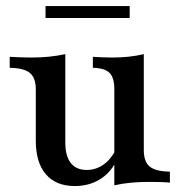

<svg xmlns="http://www.w3.org/2000/svg" viewBox="-20 -604 602 635"><path d="M227.4 11.3Q165.3 11.3 131.9 -27.4Q98.4 -66.1 98.4 -138.7V-308.9Q98.4 -346.8 78.6 -362.9Q58.9 -379 12.1 -379.8V-416.1Q28.2 -415.3 46 -414.5Q63.7 -413.7 83.1 -413.7Q114.5 -413.7 142.3 -416.5Q170.2 -419.4 196 -425V-132.3Q196 -87.9 214.1 -64.9Q232.3 -41.9 266.9 -41.9Q296 -41.9 320.6 -58.5Q345.2 -75 362.9 -108.1L362.1 -66.9Q342.7 -29.8 307.7 -9.3Q272.6 11.3 227.4 11.3ZM358.1 8.9V-309.7Q358.1 -347.6 341.9 -363.3Q325.8 -379 287.1 -379.8V-416.1Q301.6 -415.3 317.3 -414.5Q333.1 -413.7 350 -413.7Q379.8 -413.7 406 -416.5Q432.3 -419.4 455.6 -425V-107.3Q455.6 -69.4 475 -53.2Q494.4 -37.1 541.9 -36.3V0Q525 -1.6 507.7 -2Q490.3 -2.4 471 -2.4Q439.5 -2.4 411.3 0.4Q383.1 3.2 358.1 8.9ZM130.6 -544.4V-583.9H408.9V-544.4Z"/></svg>

Font: Playfair 9pt SemiBold
Style: Regular
Weight: 600
Designer: Claus Eggers Sørensen
Foundry: Claus Eggers Sørensen
Version: Version 2.001;gftools[0.9.30]